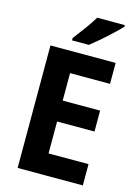

<svg xmlns="http://www.w3.org/2000/svg" viewBox="-137 -1007 779 1081"><g transform="rotate(15 253.0 -466.5)"><path d="M452 -924V-933H291C265 -889 220 -830 187 -787V-773H285C334 -811 418 -886 452 -924ZM457 0V-124H224V-310H442V-432H224V-592H457V-714H77V0Z"/></g></svg>

Font: Noto Sans Georgian SemiCondensed Bold
Style: Regular
Weight: 700
Width: 4
Designer: Monotype Design Team, Akaki Razmadze
Foundry: Google LLC
Version: Version 2.005